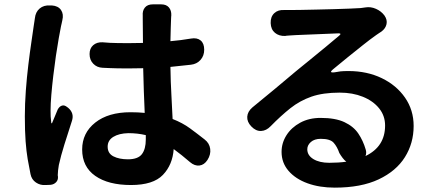

<svg xmlns="http://www.w3.org/2000/svg" viewBox="-20 -803 2040 881"><path d="M218 -778Q247 -776 260 -757Q273 -738 266 -710Q265 -704 263 -696Q261 -688 260 -683Q256 -663 249.5 -627Q243 -591 236.5 -546.5Q230 -502 224.5 -455.5Q219 -409 215.5 -367.5Q212 -326 212 -296Q212 -281 212.5 -268.5Q213 -256 215 -242Q215 -237 217 -237Q219 -237 220 -241Q225 -254 233 -272Q241 -290 245 -301Q253 -315 264.5 -318.5Q276 -322 289 -311L292 -309Q322 -284 310 -248Q292 -193 275.5 -140Q259 -87 250 -46Q248 -36 246.5 -21.5Q245 -7 245 1L246 8Q247 23 237.5 33Q228 43 213 45L190 46Q165 48 145 34.5Q125 21 120 -4Q113 -38 107 -73Q101 -108 97.5 -154.5Q94 -201 94 -269Q94 -326 98.5 -387Q103 -448 110 -505.5Q117 -563 124 -610Q131 -657 135 -686Q137 -696 138 -705.5Q139 -715 140 -719Q143 -748 162 -764Q181 -780 210 -778ZM649 -183Q611 -192 569 -192Q526 -191 500 -175Q474 -159 474 -130Q474 -99 500.5 -85.5Q527 -72 567 -72Q613 -72 631 -95.5Q649 -119 649 -163ZM720 -783Q743 -783 755 -769Q767 -755 766 -732Q766 -730 765.5 -728Q765 -726 765 -718Q764 -701 763.5 -674Q763 -647 762 -614Q786 -616 809 -619Q832 -622 856 -626Q884 -631 900.5 -617.5Q917 -604 917 -575Q917 -547 900 -528Q883 -509 856 -506L762 -496Q763 -426 766.5 -366.5Q770 -307 772 -257Q818 -239 852 -214Q886 -189 919 -163Q941 -146 944.5 -120Q948 -94 932 -69Q917 -46 895 -43.5Q873 -41 852 -59Q832 -76 813.5 -91Q795 -106 777 -119Q772 -47 727.5 -0.5Q683 46 581 46Q477 46 417 4Q357 -38 357 -117Q357 -193 417 -240.5Q477 -288 579 -288Q613 -288 644 -285Q642 -331 640 -384Q638 -437 637 -490L566 -489Q536 -489 518 -489.5Q500 -490 485 -490.5Q470 -491 451 -492Q425 -493 408 -510.5Q391 -528 391 -555Q391 -581 407.5 -595.5Q424 -610 450 -609Q469 -607 484 -606.5Q499 -606 517.5 -605.5Q536 -605 566 -605L636 -606L635 -717Q635 -728 635 -727.5Q635 -727 635 -731Q633 -754 645 -768.5Q657 -783 681 -783Z M1569 -61Q1560 -68 1552 -78.5Q1544 -89 1537 -101Q1527 -130 1511 -148Q1495 -166 1452 -166Q1423 -166 1406.5 -151.5Q1390 -137 1390 -118Q1390 -90 1418 -73Q1446 -56 1491 -56Q1533 -56 1569 -61ZM1222 -697Q1221 -726 1238.5 -742.5Q1256 -759 1285 -757Q1289 -757 1289.5 -757Q1290 -757 1293.5 -757Q1297 -757 1311 -757Q1327 -757 1359 -757.5Q1391 -758 1431 -759Q1471 -760 1511.5 -761Q1552 -762 1585 -763.5Q1618 -765 1635 -766L1657 -769Q1681 -773 1705 -762.5Q1729 -752 1744 -732Q1758 -712 1753.5 -692Q1749 -672 1730 -658Q1727 -656 1720 -651.5Q1713 -647 1706 -642Q1679 -623 1644.5 -595.5Q1610 -568 1574 -539Q1538 -510 1507 -484Q1488 -468 1514 -471Q1529 -474 1542 -475.5Q1555 -477 1579 -477Q1664 -477 1731.5 -444.5Q1799 -412 1838.5 -355Q1878 -298 1878 -225Q1878 -146 1838 -82Q1798 -18 1717.5 20Q1637 58 1516 58Q1446 58 1391 38Q1336 18 1304 -19Q1272 -56 1272 -106Q1272 -147 1294.5 -182.5Q1317 -218 1357.5 -240Q1398 -262 1451 -262Q1519 -262 1560.5 -242.5Q1602 -223 1624 -190.5Q1646 -158 1658 -117Q1663 -101 1657 -87Q1747 -130 1747 -227Q1747 -272 1719.5 -306Q1692 -340 1645 -359Q1598 -378 1539 -378Q1462 -378 1409 -359.5Q1356 -341 1312.5 -306.5Q1269 -272 1222 -224Q1202 -203 1178 -202Q1154 -201 1133 -223Q1113 -244 1114.5 -267.5Q1116 -291 1138 -310Q1190 -352 1242.5 -396Q1295 -440 1339 -477Q1367 -500 1403.5 -529.5Q1440 -559 1475.5 -588.5Q1511 -618 1537 -640Q1549 -650 1533 -650Q1504 -649 1460.5 -647Q1417 -645 1374.5 -643.5Q1332 -642 1306 -640Q1296 -639 1293.5 -639Q1291 -639 1289 -638Q1260 -637 1241.5 -652.5Q1223 -668 1222 -697Z"/></svg>

Font: Chiron GoRound TC
Style: Bold
Weight: 700
Designer: Ryoko NISHIZUKA 西塚涼子 (kana, bopomofo & ideographs); Paul D. Hunt (Latin, Greek & Cyrillic); Sandoll Communications 산돌커뮤니
Foundry: Adobe
Version: Version 1.000;hotconv 1.1.1;makeotfexe 2.6.0